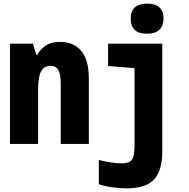

<svg xmlns="http://www.w3.org/2000/svg" viewBox="-20 -794 1040 1059"><path d="M35 0V-553H162L180 -491H185Q204 -524 233.5 -543.5Q263 -563 311 -563Q386 -563 428 -513.5Q470 -464 470 -360V0H315V-331Q315 -387 301 -409Q287 -431 261 -431Q223 -431 206.5 -400.5Q190 -370 190 -296V0ZM791 -608Q701 -608 701 -691Q701 -774 791 -774Q882 -774 882 -691Q882 -652 859.5 -630Q837 -608 791 -608ZM675 245Q645 245 602 239.5Q559 234 525 222V88Q546 94 571 98.5Q596 103 618 105Q640 107 651 107Q695 107 708.5 85.5Q722 64 722 8V-418L576 -430V-553H875V42Q875 145 830.5 195Q786 245 675 245Z"/></svg>

Font: Noto Sans Mono ExtraCondensed Black
Style: Regular
Weight: 900
Width: 2
Designer: Monotype Design Team
Foundry: Monotype Imaging Inc.
Version: Version 2.014